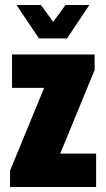

<svg xmlns="http://www.w3.org/2000/svg" viewBox="-20 -745 423 765"><path d="M46 -725H143L192 -658L241 -725H336L247 -592H135ZM20 0V-65L156 -395H28V-528H357V-466L220 -133H363V0Z"/></svg>

Font: Archivo ExtraCondensed Black
Style: Regular
Weight: 900
Width: 2
Designer: Hector Gatti
Foundry: Omnibus-Type
Version: Version 2.001; ttfautohint (v1.8.3)